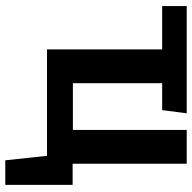

<svg xmlns="http://www.w3.org/2000/svg" viewBox="-20 -549 727 727"><g transform="rotate(90 343.5 -185.5)"><path d="M600 -97H680V158H587L570 0H167V-436H3V-529H409L397 -436H295V-98H472V-529H600Z"/></g></svg>

Font: FiraGO Medium
Style: Regular
Weight: 500
Designer: bBox Type
Foundry: bBox Type GmbH
Version: Version 1.001;PS 001.001;hotconv 1.0.88;makeotf.lib2.5.64775